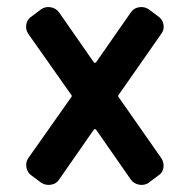

<svg xmlns="http://www.w3.org/2000/svg" viewBox="-20 -561 540 542"><path d="M59.6 -114.3 180.7 -286.1Q184.6 -290 180.7 -293.9L59.6 -465.8Q51.8 -477.5 54.2 -492.2Q56.6 -506.8 69.3 -514.6L96.7 -535.2Q108.4 -543 123 -540.5Q137.7 -538.1 146.5 -526.4L245.1 -384.8Q246.1 -383.8 248 -383.8Q250 -383.8 251 -384.8L349.6 -526.4Q357.4 -538.1 372.1 -540.5Q386.7 -543 399.4 -535.2L426.8 -514.6Q438.5 -506.8 441.4 -492.2Q444.3 -477.5 435.5 -465.8L315.4 -293.9Q311.5 -290 315.4 -286.1L435.5 -114.3Q443.4 -102.5 441.4 -87.9Q439.5 -73.2 426.8 -65.4L399.4 -44.9Q387.7 -37.1 373 -39.6Q358.4 -42 349.6 -53.7L251 -195.3Q250 -196.3 248 -196.3Q246.1 -196.3 245.1 -195.3L146.5 -53.7Q138.7 -42 124 -39.6Q109.4 -37.1 96.7 -44.9L69.3 -65.4Q57.6 -73.2 54.7 -87.9Q51.8 -102.5 59.6 -114.3Z"/></svg>

Font: Rounded-L Mgen+ 1m medium
Style: Regular
Weight: 500
Designer: [Source Han Sans]
Ryoko NISHIZUKA  (kana & ideographs); Paul D. Hunt (Latin, Greek & Cyrillic); Wenlong ZHANG  (bopomofo
Version: Version 1.059.20150602